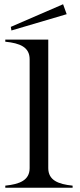

<svg xmlns="http://www.w3.org/2000/svg" viewBox="-20 -887 376 907"><path d="M5 -10V0H323V-10C254 -17 208 -36 208 -93V-700H5V-690C75 -683 120 -664 120 -607V-93C120 -36 74 -17 5 -10ZM295 -820 278 -867 31 -760 34 -743Z"/></svg>

Font: Sprat
Style: Regular
Weight: 400
Designer: Ethan Nakache
Foundry: Collletttivo
Version: Version 2.000;Glyphs 3.2 (3217)